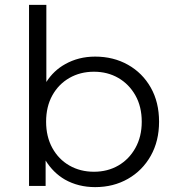

<svg xmlns="http://www.w3.org/2000/svg" viewBox="-20 -762 718 787"><path d="M561 -263Q561 -325 535 -371Q509 -417 465 -442.5Q421 -468 365 -468Q309 -468 264.5 -442.5Q220 -417 194.5 -371Q169 -325 169 -263Q169 -202 194.5 -155.5Q220 -109 264.5 -83.5Q309 -58 365 -58Q421 -58 465 -83.5Q509 -109 535 -155.5Q561 -202 561 -263ZM99 0V-742H170V-426Q200 -473 247 -499Q302 -530 370 -530Q445 -530 504.5 -496.5Q564 -463 598 -403Q632 -343 632 -263Q632 -184 598 -123.5Q564 -63 504.5 -29Q445 5 370 5Q301 5 246 -26Q198 -54 167 -104V0Z"/></svg>

Font: Modern
Style: Small
Weight: 400
Designer: Julieta Ulanovsky
Foundry: Julieta Ulanovsky
Version: Version 8.000